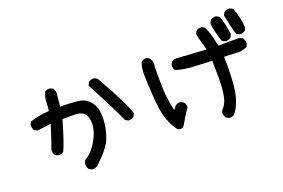

<svg xmlns="http://www.w3.org/2000/svg" viewBox="-105 -1111 2210 1502"><g transform="rotate(-20 1000.0 -360.0)"><path d="M405.3 -7.8V-8.8Q407.2 -27.3 420.9 -43Q454.1 -58.6 485.8 -97.7Q517.6 -136.7 541.5 -189.9Q565.4 -243.2 565.4 -292Q565.4 -348.6 538.1 -376Q512.7 -401.4 457 -401.4H359.4Q306.6 -218.8 277.3 -159.2Q261.7 -145.5 240.2 -145.5Q237.3 -145.5 231.4 -145.5L208 -157.2Q195.3 -174.8 195.3 -196.3Q195.3 -203.1 196.3 -206.1Q214.8 -253.9 259.8 -397.5L146.5 -383.8L122.1 -395.5Q109.4 -413.1 109.4 -434.6Q109.4 -437.5 109.4 -443.4L122.1 -467.8Q198.2 -492.2 280.3 -497.1Q286.1 -529.3 286.1 -565.4Q286.1 -608.4 303.7 -646.5L304.7 -648.4Q319.3 -660.2 340.8 -660.2Q343.8 -660.2 349.6 -660.2L373 -648.4Q385.7 -630.9 385.7 -609.4Q385.7 -605.5 385.7 -601.6L375 -498Q390.6 -499 409.7 -499Q428.7 -499 453.1 -497.1Q507.8 -495.1 543.9 -487.8Q580.1 -480.5 613.3 -447.3Q646.5 -414.1 655.3 -362.3Q660.2 -333 660.2 -306.2Q660.2 -279.3 657.2 -255.9Q651.4 -200.2 627 -135.7Q603.5 -71.3 498 28.3Q479.5 48.8 451.2 48.8Q448.2 48.8 443.4 48.8L419.9 37.1Q405.3 16.6 405.3 -7.8ZM692.4 -616.2Q695.3 -616.2 701.2 -616.2L724.6 -604.5Q872.1 -348.6 898.4 -255.9L899.4 -252L886.7 -227.5Q877 -218.8 867.7 -216.3Q858.4 -213.9 852.5 -213.9Q846.7 -213.9 840.8 -213.9L816.4 -226.6Q778.3 -317.4 640.6 -577.1L653.3 -603.5Q670.9 -616.2 692.4 -616.2Z M1615.2 -202.1Q1618.2 -233.4 1618.2 -298.3Q1618.2 -363.3 1616.2 -428.7Q1544.9 -432.6 1469.2 -435.5Q1393.6 -438.5 1319.3 -459L1317.4 -460.9Q1305.7 -475.6 1305.7 -497.1Q1305.7 -500 1305.7 -505.9L1317.4 -529.3Q1335.9 -543 1357.4 -543L1604.5 -527.3Q1597.7 -562.5 1586.4 -594.7Q1575.2 -627 1569.3 -668L1581.1 -691.4Q1596.7 -705.1 1618.2 -705.1Q1621.1 -705.1 1627 -705.1L1650.4 -692.4Q1671.9 -649.4 1682.6 -607.4Q1693.4 -565.4 1702.1 -524.4H1877L1900.4 -512.7Q1916 -495.1 1916 -471.7Q1916 -468.8 1916 -462.9L1904.3 -439.5Q1870.1 -421.9 1832 -421.9Q1821.3 -421.9 1809.6 -422.9L1713.9 -426.8Q1714.8 -393.6 1714.8 -363.3Q1714.8 -214.8 1701.2 -137.7Q1683.6 -41 1634.8 22.5Q1618.2 37.1 1596.7 37.1Q1588.9 37.1 1586.9 36.1L1564.5 25.4Q1551.8 4.9 1549.8 -15.6Q1552.7 -36.1 1568.4 -51.8Q1581.1 -64.5 1594.7 -95.7Q1608.4 -127 1615.2 -202.1ZM1133.8 -625Q1136.7 -625 1141.6 -625L1165 -611.3Q1179.7 -586.9 1179.7 -559.6Q1179.7 -549.8 1177.7 -539.1Q1176.8 -491.2 1176.8 -450.2Q1176.8 -337.9 1184.6 -279.3Q1193.4 -212.9 1205.1 -167L1227.5 -197.3Q1242.2 -210 1264.6 -210Q1267.6 -210 1273.4 -210L1295.9 -198.2Q1309.6 -182.6 1309.6 -161.1Q1309.6 -158.2 1309.6 -151.4Q1288.1 -123 1270.5 -93.3Q1252.9 -63.5 1235.4 -34.2Q1222.7 -11.7 1202.1 -11.7Q1189.5 -11.7 1174.8 -22.5Q1113.3 -108.4 1097.7 -219.7Q1082 -331.1 1078.1 -514.6Q1078.1 -563.5 1092.8 -608.4L1094.7 -609.4Q1111.3 -625 1133.8 -625ZM1753.9 -746.1Q1756.8 -746.1 1762.7 -746.1L1789.1 -731.4Q1802.7 -692.4 1810.5 -654.8Q1818.4 -617.2 1824.2 -575.2L1812.5 -550.8Q1799.8 -542 1791 -539.6Q1782.2 -537.1 1775.4 -536.1Q1755.9 -538.1 1741.2 -549.8L1739.3 -551.8Q1714.8 -621.1 1702.1 -699.2Q1704.1 -718.8 1716.8 -733.4Q1731.4 -746.1 1753.9 -746.1ZM1875 -767.6Q1877.9 -767.6 1883.8 -767.6L1908.2 -754.9Q1925.8 -713.9 1934.6 -673.3Q1943.4 -632.8 1947.3 -586.9L1935.5 -563.5Q1919.9 -549.8 1898.4 -549.8Q1895.5 -549.8 1889.6 -549.8L1865.2 -562.5Q1849.6 -603.5 1841.8 -645.5Q1834 -687.5 1823.2 -729.5L1835.9 -754.9Q1853.5 -767.6 1875 -767.6Z"/></g></svg>

Font: JasonHandwriting2
Style: SemiBold
Weight: 600
Version: Version 1.04.7